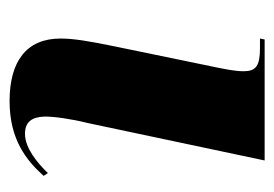

<svg xmlns="http://www.w3.org/2000/svg" viewBox="-108 -468 586 411"><g transform="rotate(90 185.5 -263.0)"><path d="M197 10C279 10 324 -26 357 -63L351 -72C329 -49 297 -23 267 -23C242 -23 231 -37 230 -65C230 -86 235 -122 244 -158L324 -536H65L63 -526H84C122 -526 133 -517 133 -491C133 -474 129 -454 125 -434L80 -216C68 -158 63 -126 63 -99C63 -26 112 10 197 10Z"/></g></svg>

Font: Noto Serif Display ExtraBold
Style: Italic
Weight: 800
Italic angle: -12°
Designer: Monotype Design Team
Foundry: Monotype Imaging Inc.
Version: Version 2.009